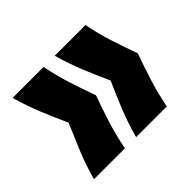

<svg xmlns="http://www.w3.org/2000/svg" viewBox="-97 -575 619 619"><g transform="rotate(-45 212.0 -265.5)"><path d="M350 -80H210Q224 -131 242.5 -177Q261 -223 281 -267Q261 -311 242.5 -356Q224 -401 210 -451H350Q360 -401 374.5 -356Q389 -311 405 -267Q389 -223 374.5 -177Q360 -131 350 -80ZM159 -80H18Q32 -131 51 -177Q70 -223 89 -267Q69 -311 50.5 -356Q32 -401 18 -451H159Q169 -401 183.5 -356Q198 -311 214 -267Q198 -223 183.5 -177Q169 -131 159 -80Z"/></g></svg>

Font: Bricolage Grotesque 72pt SemiCondensed
Style: Bold
Weight: 700
Width: 4
Designer: Mathieu Triay
Foundry: Atelier Triay
Version: Version 1.001;gftools[0.9.33.dev8+g029e19f]